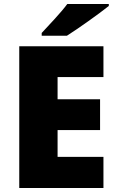

<svg xmlns="http://www.w3.org/2000/svg" viewBox="-20 -947 589 967"><path d="M528 -917V-927H319C286 -882 224 -818 190 -781V-767H317C371 -801 481 -879 528 -917ZM501 0V-157H270V-292H484V-447H270V-559H501V-714H77V0Z"/></svg>

Font: Noto Sans Gurmukhi Black
Style: Regular
Weight: 900
Designer: Jelle Bosma - Monotype Design Team
Foundry: Monotype Imaging Inc.
Version: Version 2.004